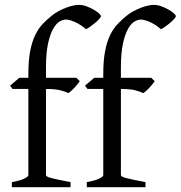

<svg xmlns="http://www.w3.org/2000/svg" viewBox="-20 -777 750 797"><path d="M398.9 -710Q398.9 -706.1 391.8 -698.2Q384.8 -690.4 375 -682.1Q365.2 -673.8 354.7 -666.5Q344.2 -659.2 336.9 -655.8Q325.2 -666 313.2 -673.6Q301.3 -681.2 290.3 -686Q279.3 -690.9 269.8 -693.4Q260.3 -695.8 253.9 -695.8Q241.2 -695.8 226.8 -687.3Q212.4 -678.7 200 -656.2Q187.5 -633.8 179.2 -595.2Q170.9 -556.6 170.9 -496.1V-454.1H296.9L311 -439.9Q306.6 -433.1 300 -425.3Q293.5 -417.5 286.9 -410.6Q280.3 -403.8 273.9 -398.2Q267.6 -392.6 263.2 -390.6Q252 -396.5 231 -402.1Q210 -407.7 170.9 -407.7V-49.8Q170.9 -46.9 176 -43.9Q181.2 -41 193.4 -37.8Q205.6 -34.7 224.9 -30.5Q244.1 -26.4 272.9 -21V0H29.3V-21Q63 -26.9 80.3 -35.4Q97.7 -43.9 97.7 -49.8V-407.7H32.2L22 -421.4L60.1 -454.1H97.7V-469.2Q97.7 -526.9 105.5 -566.2Q113.3 -605.5 126.7 -632.6Q140.1 -659.7 157.7 -678Q175.3 -696.3 194.8 -711.9Q208 -722.7 223.6 -731Q239.3 -739.3 254.6 -745.1Q270 -751 283.9 -753.9Q297.9 -756.8 307.1 -756.8Q322.3 -756.8 338.4 -751Q354.5 -745.1 367.9 -737.5Q381.3 -730 390.1 -722.2Q398.9 -714.4 398.9 -710ZM710 -710Q710 -706.1 702.9 -698.2Q695.8 -690.4 686 -682.1Q676.3 -673.8 665.8 -666.5Q655.3 -659.2 647.9 -655.8Q636.2 -666 624.3 -673.6Q612.3 -681.2 601.3 -686Q590.3 -690.9 580.8 -693.4Q571.3 -695.8 564.9 -695.8Q552.2 -695.8 537.8 -687.3Q523.4 -678.7 511 -656.2Q498.5 -633.8 490.2 -595.2Q481.9 -556.6 481.9 -496.1V-454.1H607.9L622.1 -439.9Q617.7 -433.1 611.1 -425.3Q604.5 -417.5 597.9 -410.6Q591.3 -403.8 585 -398.2Q578.6 -392.6 574.2 -390.6Q563 -396.5 542 -402.1Q521 -407.7 481.9 -407.7V-49.8Q481.9 -46.9 487.1 -43.9Q492.2 -41 504.4 -37.8Q516.6 -34.7 535.9 -30.5Q555.2 -26.4 584 -21V0H340.3V-21Q374 -26.9 391.4 -35.4Q408.7 -43.9 408.7 -49.8V-407.7H343.3L333 -421.4L371.1 -454.1H408.7V-469.2Q408.7 -526.9 416.5 -566.2Q424.3 -605.5 437.7 -632.6Q451.2 -659.7 468.8 -678Q486.3 -696.3 505.9 -711.9Q519 -722.7 534.7 -731Q550.3 -739.3 565.7 -745.1Q581.1 -751 595 -753.9Q608.9 -756.8 618.2 -756.8Q633.3 -756.8 649.4 -751Q665.5 -745.1 679 -737.5Q692.4 -730 701.2 -722.2Q710 -714.4 710 -710Z"/></svg>

Font: Gentium Plus Am
Style: Regular
Weight: 400
Designer: J. Victor Gaultney, Annie Olsen, Iska Routamaa, Becca Hirsbrunner
Foundry: SIL International
Version: Version 5.000